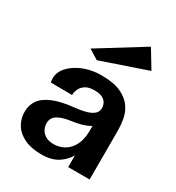

<svg xmlns="http://www.w3.org/2000/svg" viewBox="-177 -837 881 959"><g transform="rotate(30 263.5 -358.0)"><path d="M207.7 12.2Q147.5 12.2 107.8 -6.8Q68.1 -25.7 48 -58.4Q28 -91.1 28 -131.6Q28 -169.3 48 -198.3Q67.9 -227.3 114.1 -246.9Q160.3 -266.5 237.5 -273.9Q270.9 -277.3 297.2 -284.7Q323.5 -292.2 338.6 -305.3Q353.7 -318.3 353.7 -338.5Q353.7 -367.2 334.2 -382.7Q314.6 -398.2 279.4 -398.2Q245.1 -398.2 226.6 -386.2Q208.1 -374.2 200.6 -358.4Q193.1 -342.6 191.9 -330.9Q191.7 -327.7 191.5 -325.5Q191.3 -323.3 192.4 -321.6L68.7 -322.6Q67.2 -329.7 66.3 -335.9Q65.4 -342.1 65.6 -348.5Q67.3 -385.1 95.8 -414.8Q124.3 -444.5 170.1 -462.5Q215.9 -480.4 269.7 -480.4Q342.1 -480.4 383.7 -460.8Q425.4 -441.3 446.1 -411.1Q466.7 -380.9 472.6 -347.2Q478.5 -313.5 478.5 -285.5V0H354.7V-67.7Q335.4 -33 299.3 -10.4Q263.2 12.2 207.7 12.2ZM233.1 -62.7Q258.4 -62.7 281.1 -72.2Q303.9 -81.7 320.9 -100.2Q337.9 -118.7 347.5 -146.6Q357.1 -174.5 357.1 -212.6V-238.5Q335.1 -225.7 307.6 -217.9Q280 -210.1 246.1 -205.9Q203.7 -200 177.5 -184Q151.4 -168 151.4 -136Q151.4 -118.5 159.6 -102.1Q167.9 -85.7 185.8 -74.2Q203.8 -62.7 233.1 -62.7ZM211.5 -533.8 155.1 -568.5 411.9 -727.6 474.9 -623.9Z"/></g></svg>

Font: Panamera Thin
Style: Regular
Weight: 100
Designer: Bastien Sozeau
Foundry: NBR — Bastien Sozeau
Version: Version 3.003;gftools[0.9.33]